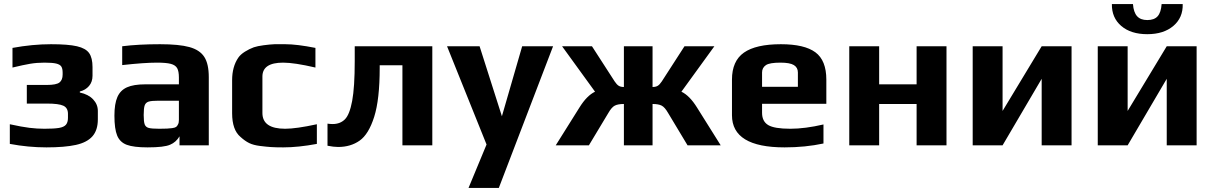

<svg xmlns="http://www.w3.org/2000/svg" viewBox="-20 -710 5930 938"><path d="M28 -7V-103Q87 -90 124 -85.5Q161 -81 197 -81Q244 -81 268 -85Q292 -89 302 -100.5Q312 -112 312 -134V-154Q312 -183 289.5 -193.5Q267 -204 209 -204H111V-295H209Q255 -295 270.5 -307Q286 -319 286 -346V-355Q286 -375 279.5 -385Q273 -395 254.5 -399.5Q236 -404 197 -404Q160 -404 127.5 -398.5Q95 -393 41 -380V-476Q139 -494 229 -494Q313 -494 356 -484Q399 -474 415.5 -450.5Q432 -427 432 -382V-340Q432 -310 415 -290Q398 -270 370 -263V-258Q412 -249 435 -224.5Q458 -200 458 -168V-127Q458 -74 431.5 -44Q405 -14 350.5 -2Q296 10 207 10Q118 10 28 -7Z M539 -145Q539 -203 553.5 -236Q568 -269 600.5 -283.5Q633 -298 690 -298H854V-331Q854 -362 845.5 -377Q837 -392 814.5 -398Q792 -404 747 -404Q685 -404 577 -392V-484Q656 -494 762 -494Q855 -494 905.5 -480Q956 -466 978 -432Q1000 -398 1000 -333V0H857V-44Q840 -15 811 -3Q782 10 701 10Q633 10 599.5 -2.5Q566 -15 552.5 -47.5Q539 -80 539 -145ZM821 -84Q835 -86 840.5 -90Q846 -94 850 -103Q854 -110 854 -124V-218H754Q720 -218 706 -213.5Q692 -209 687 -195.5Q682 -182 682 -148Q682 -115 687 -102Q692 -89 706.5 -85Q721 -81 758 -81Q802 -81 821 -84Z M1114 0ZM1250 3Q1218 -1 1197.5 -11Q1177 -21 1155 -41Q1114 -75 1114 -157V-318Q1114 -384 1144 -428Q1155 -444 1176.5 -457.5Q1198 -471 1220 -479Q1238 -485 1268 -489Q1298 -493 1321 -494H1374Q1430 -494 1521 -476V-380Q1418 -404 1363 -404Q1262 -404 1262 -336V-158Q1262 -81 1373 -81Q1427 -81 1528 -103V-7Q1437 10 1364 10Q1326 10 1304 8.5Q1282 7 1250 3Z M1580 2V-106Q1592 -104 1605 -104Q1642 -104 1665 -127Q1688 -150 1700.5 -217Q1713 -284 1713 -411V-484H2092V0H1946V-391H1835V-379Q1835 -224 1808 -139Q1781 -54 1737 -23Q1693 8 1632 8Q1610 8 1580 2Z M2357 -4 2164 -484H2323L2432 -142L2531 -484H2682L2417 208H2269Z M2811 -185Q2847 -243 2887 -262L2726 -484H2872L2983 -312Q2993 -297 3002.5 -291Q3012 -285 3028 -285V-484H3168V-285Q3184 -285 3193.5 -291Q3203 -297 3213 -312L3324 -484H3470L3309 -262Q3349 -243 3385 -185L3501 0H3339L3244 -158Q3228 -186 3212.5 -194Q3197 -202 3168 -202V0H3028V-202Q2999 -202 2983.5 -194Q2968 -186 2952 -158L2857 0H2695Z M3556 -147V-321Q3556 -412 3614.5 -453Q3673 -494 3795 -494Q3910 -494 3963.5 -454.5Q4017 -415 4017 -321V-203H3703V-159Q3703 -117 3733 -99Q3763 -81 3841 -81Q3913 -81 4003 -102V-9Q3914 10 3813 10Q3556 10 3556 -147ZM3878 -286V-356Q3878 -380 3858.5 -392Q3839 -404 3793 -404Q3740 -404 3722 -392Q3703 -379 3703 -356V-286Z M4129 -484H4275V-298H4458V-484H4604V0H4458V-202H4275V0H4129Z M4732 -484H4878V-168L5069 -484H5215V0H5069V-325L4878 0H4732Z M5343 0ZM5343 -484H5489V-168L5680 -484H5826V0H5680V-325L5489 0H5343ZM5412 -690H5515Q5518 -650 5535 -631Q5552 -612 5585 -612Q5619 -612 5635.5 -630.5Q5652 -649 5655 -690H5758Q5760 -624 5712.5 -583.5Q5665 -543 5585 -543Q5505 -543 5458 -583Q5411 -623 5412 -690Z"/></svg>

Font: Play
Style: Bold
Weight: 700
Designer: Jonas Hecksher (Cyrillic expansion: Cyreal)
Foundry: Jonas Hecksher, Playtype, e-types AS
Version: Version 2.101; ttfautohint (v1.5.65-e2d9)